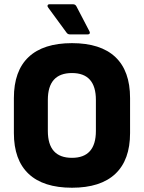

<svg xmlns="http://www.w3.org/2000/svg" viewBox="-20 -868 674 899"><path d="M317 11Q183 11 114 -54Q45 -119 45 -245V-409Q45 -536 114 -601Q183 -666 317 -666Q451 -666 520 -601Q589 -536 589 -409V-245Q589 -119 520 -54Q451 11 317 11ZM317 -129Q429 -129 429 -255V-400Q429 -526 317 -526Q204 -526 204 -400V-255Q204 -129 317 -129ZM307 -707Q297 -707 291 -716L206 -832Q201 -838 203 -843Q205 -848 211 -848H322Q333 -848 338 -838L399 -721Q402 -716 400 -711.5Q398 -707 392 -707Z"/></svg>

Font: Sofia Sans Semi Condensed Black
Style: Regular
Weight: 900
Designer: Botio Nikoltchev, Ani Petrova
Foundry: lettersoup
Version: Version 4.100; ttfautohint (v1.8.4.7-5d5b)